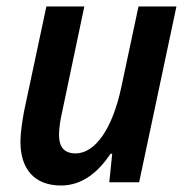

<svg xmlns="http://www.w3.org/2000/svg" viewBox="-20 -562 577 592"><path d="M168 10C235 10 284 -33 321 -88H326L317 0H409L524 -542H407L354 -293C327 -166 274 -89 213 -89C178 -89 162 -109 162 -145C162 -164 165 -188 171 -214L240 -542H123L54 -218C48 -185 43 -150 43 -125C43 -40 87 10 168 10Z"/></svg>

Font: Noto Sans SemiCondensed SemiBold
Style: Italic
Weight: 600
Width: 4
Italic angle: -12°
Designer: Monotype Design Team
Foundry: Monotype Imaging Inc.
Version: Version 2.013